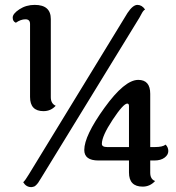

<svg xmlns="http://www.w3.org/2000/svg" viewBox="-20 -758 719 786"><path d="M103 -361V-660Q103 -679 84 -679Q65 -679 45 -665Q32 -670 32 -686Q32 -702 59.5 -720Q87 -738 122 -738Q188 -738 188 -680V-360Q188 -334 208 -325Q188 -303 158 -303Q103 -303 103 -361ZM502 -705Q524 -738 542.5 -738Q561 -738 574 -719Q567 -716 560 -702.5Q553 -689 551 -686L147 -27Q146 -25 143.5 -21.5Q141 -18 140 -16Q139 -14 137 -11Q135 -8 133.5 -6.5Q132 -5 130 -2.5Q128 0 126.5 1Q125 2 122.5 4Q120 6 118 6Q112 8 108 8Q87 8 75 -12Q83 -19 98 -44ZM419 -156H508V-324Q508 -334 501 -334Q485 -334 441 -267.5Q397 -201 397 -169Q397 -156 419 -156ZM612 -101H595V-51Q595 -24 615 -17Q594 6 564 6Q508 6 508 -52V-101H383Q325 -101 325 -144Q325 -202 407.5 -316.5Q490 -431 546 -431Q595 -431 595 -374V-156H614Q646 -156 658 -166Q669 -155 669 -139.5Q669 -124 653.5 -112.5Q638 -101 612 -101Z"/></svg>

Font: Laila SemiBold
Style: Regular
Weight: 600
Designer: Hitesh Malaviya
Foundry: Indian Type Foundry
Version: Version 1.302;PS 1.0;hotconv 1.0.78;makeotf.lib2.5.61930; tt